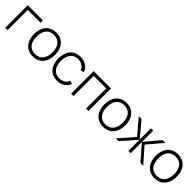

<svg xmlns="http://www.w3.org/2000/svg" viewBox="349 -1896 3253 3253"><g transform="rotate(45 1975.0 -270.0)"><path d="M127.5 0V-484H435V-540H70V0Z M741.5 15C901 15 993 -100.5 993 -271C993 -438 902.5 -555 741.5 -555C584 -555 490 -440.5 490 -271C490 -103 581 15 741.5 15ZM741.5 -41C616.5 -41 551.5 -132 551.5 -271C551.5 -405 612.5 -499 741.5 -499C868 -499 931.5 -409.5 931.5 -271C931.5 -134.5 869 -41 741.5 -41Z M1323.5 15C1426 15 1502.5 -33 1545 -125L1488 -144.5C1457.5 -77 1399.5 -41 1323.5 -41C1199 -41 1136 -132 1134.5 -270C1136 -405 1196 -499 1323.5 -499C1399.5 -499 1461.5 -460 1489 -393L1545 -413.5C1513.5 -501 1428.5 -555 1324 -555C1163 -555 1075.5 -441.5 1073 -270C1075.5 -102 1161.5 15 1323.5 15Z M1707 0V-484H2008V0H2065.5V-540H1649.5V0Z M2427 15C2586.5 15 2678.5 -100.5 2678.5 -271C2678.5 -438 2588 -555 2427 -555C2269.5 -555 2175.5 -440.5 2175.5 -271C2175.5 -103 2266.5 15 2427 15ZM2427 -41C2302 -41 2237 -132 2237 -271C2237 -405 2298 -499 2427 -499C2553.5 -499 2617 -409.5 2617 -271C2617 -134.5 2554.5 -41 2427 -41Z M2789 0 3021.5 -268.5V0H3076.5V-268.5L3309.5 0H3377.5L3139.5 -270L3368.5 -540H3302L3076.5 -271.5V-540H3021.5V-271.5L2796 -540H2730L2959 -270L2721 0Z M3659 15C3818.5 15 3910.5 -100.5 3910.5 -271C3910.5 -438 3820 -555 3659 -555C3501.5 -555 3407.5 -440.5 3407.5 -271C3407.5 -103 3498.5 15 3659 15ZM3659 -41C3534 -41 3469 -132 3469 -271C3469 -405 3530 -499 3659 -499C3785.5 -499 3849 -409.5 3849 -271C3849 -134.5 3786.5 -41 3659 -41Z"/></g></svg>

Font: Hauora Light
Style: Regular
Weight: 300
Designer: Wayne Shih
Foundry: WCYS
Version: Version 1.001;hotconv 1.0.109;makeotfexe 2.5.65596